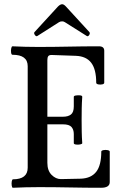

<svg xmlns="http://www.w3.org/2000/svg" viewBox="-20 -885 568 908"><path d="M41 3Q37 3 35.5 -7Q34 -17 35.5 -26.5Q37 -36 41 -37Q111 -37 111 -92V-572Q111 -626 39 -626Q34 -626 32.5 -636Q31 -646 33 -656Q35 -666 39 -666Q100 -663 160 -663Q232 -663 304 -664.5Q376 -666 448 -666Q473 -666 473 -645V-494Q473 -488 463.5 -486Q454 -484 444.5 -486Q435 -488 435 -494Q435 -557 411.5 -588Q388 -619 339 -621L224 -625Q212 -625 208 -619Q204 -613 204 -601V-333H278Q302 -333 315.5 -343.5Q329 -354 329 -382V-427Q329 -432 339 -433.5Q349 -435 359 -434Q369 -433 369 -427Q367 -400 366.5 -372.5Q366 -345 366 -318Q366 -290 366.5 -263Q367 -236 369 -208Q369 -204 359 -202Q349 -200 339 -201.5Q329 -203 329 -208V-251Q329 -272 318 -284.5Q307 -297 278 -297H204V-115Q204 -78 224 -58Q244 -38 268 -38L363 -40Q411 -42 435 -72.5Q459 -103 459 -168Q459 -173 469 -175Q479 -177 489 -175Q499 -173 499 -168V-24Q499 3 458 3Q385 3 311 1.5Q237 0 164 0Q102 0 41 3ZM157 -715Q151 -711 145 -719.5Q139 -728 143 -733L254 -854Q265 -865 274 -865Q282 -865 292 -854L403 -733Q407 -727 401.5 -719Q396 -711 390 -715L287 -780Q281 -784 274 -784Q265 -784 259 -780Z"/></svg>

Font: Junicode Two Beta Condensed Medium
Style: Regular
Weight: 500
Width: 3
Designer: Peter S. Baker
Foundry: Briery Creek Software
Version: Version 1.053; ttfautohint (v1.8.4)